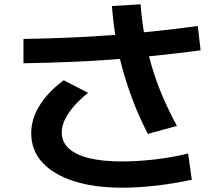

<svg xmlns="http://www.w3.org/2000/svg" viewBox="-20 -822 1040 892"><path d="M548 50Q418 50 323 19.5Q228 -11 176.5 -67.5Q125 -124 125 -203Q125 -270 164.5 -333Q204 -396 276 -449L389 -391Q329 -342 298 -295.5Q267 -249 267 -206Q267 -163 299 -133Q331 -103 393 -87.5Q455 -72 545 -72Q618 -72 697.5 -81Q777 -90 854 -109L871 13Q788 31 704.5 40.5Q621 50 548 50ZM667 -200Q631 -269 603 -340.5Q575 -412 553.5 -486.5Q532 -561 519 -638Q506 -715 500 -794L633 -802Q639 -725 652 -653.5Q665 -582 685.5 -512.5Q706 -443 735 -375Q764 -307 802 -237ZM89 -641Q198 -643 295.5 -647Q393 -651 488.5 -658Q584 -665 684.5 -675.5Q785 -686 899 -701L912 -588Q796 -573 694 -562.5Q592 -552 495 -545Q398 -538 298.5 -534Q199 -530 89 -528Z"/></svg>

Font: M PLUS 2
Style: Bold
Weight: 700
Designer: Coji Morishita
Foundry: UNDERFOREST DESIGN
Version: Version 1.001